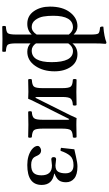

<svg xmlns="http://www.w3.org/2000/svg" viewBox="353 -1091 972 1718"><g transform="rotate(90 839.0 -232.0)"><path d="M221.2 -29.8Q261.2 -29.8 289.1 -74.2V-361.8Q259.3 -398.9 226.1 -398.9Q121.1 -398.9 121.1 -222.2Q121.1 -173.3 127.9 -133.8Q134.8 -94.2 158.9 -62Q183.1 -29.8 221.2 -29.8ZM437 -398.9Q397 -398.9 368.2 -356.9V-67.9Q394 -29.8 433.1 -29.8Q536.1 -29.8 536.1 -208Q536.1 -398.9 437 -398.9ZM368.2 -583V-394Q405.3 -439 464.8 -439Q536.6 -439 577.4 -380.4Q618.2 -321.8 618.2 -233.9Q618.2 -130.9 569.1 -60.5Q520 9.8 442.9 9.8Q397 9.8 368.2 -19V109.9Q368.2 169.9 380.6 184.6Q393.1 199.2 439.9 201.2Q443.8 206.1 443.8 218Q443.8 230 439.9 233.9Q374 231.9 329.1 231.9Q287.1 231.9 216.8 233.9Q211.9 230 211.9 218Q211.9 206.1 216.8 201.2Q263.7 199.2 276.4 184.6Q289.1 169.9 289.1 109.9V-29.8Q252 10.3 192.9 9.8Q121.1 9.8 80.1 -49.1Q39.1 -107.9 39.1 -192.9Q39.1 -306.6 90.6 -372.8Q142.1 -439 214.8 -439Q257.8 -439 289.1 -404.8V-559.1Q289.1 -614.3 279.1 -626.2Q269 -638.2 225.1 -641.1Q213.9 -652.3 219.2 -670.9Q308.1 -677.7 358.9 -698.2Q372.1 -698.2 372.1 -688Q368.2 -647.9 368.2 -583Z M855 -63 1010.7 -374.5Q1023.4 -399.9 1036.6 -431.2Q1056.6 -429.2 1096.7 -429.2Q1127.4 -429.2 1207.5 -431.2Q1212.4 -426.3 1212.6 -414.1Q1212.9 -401.9 1207.5 -397.9Q1159.7 -396 1145.3 -379.4Q1130.9 -362.8 1130.9 -303.2V-126Q1130.9 -65.9 1145.3 -49.6Q1159.7 -33.2 1207.5 -30.8Q1212.4 -25.9 1212.6 -13.9Q1212.9 -2 1207.5 2Q1129.4 0 1096.7 0Q1025.9 0 980 2Q975.1 -2 974.9 -13.9Q974.6 -25.9 980 -30.8Q1022 -32.7 1036.9 -49.8Q1051.8 -66.9 1051.8 -126V-353Q1051.8 -365.2 1044.9 -365.2L888.2 -52.2Q870.6 -16.6 863.8 2Q841.8 0 802.7 0Q769.5 0 691.9 2Q687 -2 686.8 -13.9Q686.5 -25.9 691.9 -30.8Q739.7 -32.7 754.2 -49.3Q768.6 -65.9 768.6 -126V-303.2Q768.6 -363.3 754.2 -379.6Q739.7 -396 691.9 -397.9Q687 -401.9 686.8 -413.8Q686.5 -425.8 691.9 -431.2Q768.1 -429.2 802.7 -429.2Q873.5 -429.2 919.9 -431.2Q924.8 -426.3 924.8 -414.1Q924.8 -401.9 919.9 -397.9Q877.9 -396 862.8 -378.9Q847.7 -361.8 847.7 -303.2V-75.2Q848.1 -63 855 -63Z M1285.6 -83Q1285.6 -95.2 1299.1 -104.5Q1312.5 -113.8 1326.7 -113.8Q1356.4 -113.8 1371.6 -82Q1381.3 -60.1 1388.4 -50Q1395.5 -40 1412.1 -32.5Q1428.7 -24.9 1455.6 -24.9Q1506.3 -24.9 1527.6 -47.4Q1548.8 -69.8 1548.8 -116.2Q1548.8 -211.4 1460.4 -210.9Q1447.3 -210.9 1430.9 -208Q1414.6 -205.1 1405.8 -205.1Q1385.7 -205.1 1385.7 -226.1Q1385.7 -248 1404.8 -248Q1414.6 -248 1432.6 -245.1Q1450.7 -242.2 1459.5 -242.2Q1502.4 -242.2 1516.6 -266.6Q1530.8 -291 1530.8 -331.1Q1530.8 -404.3 1457.5 -403.8Q1400.4 -403.8 1374 -373.3Q1347.7 -342.8 1329.6 -288.1Q1316.4 -286.1 1302.7 -292L1315.9 -411.1Q1327.1 -413.1 1382.8 -426Q1438.5 -439 1469.7 -439Q1541.5 -439 1576.2 -410.9Q1610.8 -382.8 1610.8 -336.9Q1610.8 -296.9 1594.2 -273.9Q1577.6 -251 1533.7 -233.9V-231Q1634.8 -213.9 1634.8 -119.1Q1634.8 9.8 1456.5 9.8Q1373.5 9.8 1319.8 -28.8Q1285.6 -55.2 1285.6 -83Z"/></g></svg>

Font: Linux Libertine
Style: Regular
Weight: 400
Designer: Philipp H. Poll
Foundry: Philipp H. Poll
Version: Version 5.3.0 ; ttfautohint (v0.9)